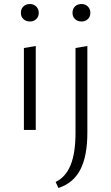

<svg xmlns="http://www.w3.org/2000/svg" viewBox="-20 -647 554 956"><path d="M99 -408 158 -418V0H99ZM84 -583Q84 -603 96.5 -615Q109 -627 129 -627Q148 -627 160.5 -614.5Q173 -602 173 -583Q173 -564 160.5 -552Q148 -540 129 -540Q109 -540 96.5 -552Q84 -564 84 -583ZM356 -408 415 -418V13Q415 130 380 197.5Q345 265 271 289L257 259Q307 235 331.5 175Q356 115 356 13ZM341 -583Q341 -603 353.5 -615Q366 -627 386 -627Q405 -627 417.5 -614.5Q430 -602 430 -583Q430 -564 417.5 -552Q405 -540 386 -540Q366 -540 353.5 -552Q341 -564 341 -583Z"/></svg>

Font: Ysabeau Semilight
Style: Regular
Weight: 300
Designer: Christian Thalmann (Catharsis Fonts)
Version: Version 0.003